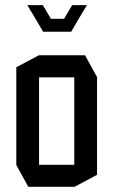

<svg xmlns="http://www.w3.org/2000/svg" viewBox="-20 -722 438 742"><path d="M131 -423.1V-508.3H308.7L355 -424.1V-423.1ZM89.4 0 43 -84.2V-85.2H267V0ZM43 -85.2V-462L130 -508.3H131V-85.2ZM267 0V-423.1H355V-46.4L268 0ZM227.6 -649.3 258.8 -702.1H315.4V-701.1L284.2 -649.3ZM117.4 -649.3 86.2 -700.8V-702.1H145.6L176.8 -649.3ZM146.6 -599.4 117.4 -649.3H284.2L255.1 -599.4Z"/></svg>

Font: Foldit Thin
Style: Regular
Weight: 100
Designer: Sophia Tai
Foundry: Sophia Tai
Version: Version 1.003